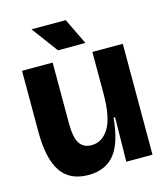

<svg xmlns="http://www.w3.org/2000/svg" viewBox="-107 -780 763 878"><g transform="rotate(-15 274.5 -341.5)"><path d="M204 14Q116 14 74.5 -47.5Q33 -109 33 -237V-525H178V-239Q178 -170 196.5 -142Q215 -114 253 -114Q304 -114 335 -165Q366 -216 366 -330V-525H510V-245V0H386L389 -210H382Q371 -92 328 -39Q285 14 204 14ZM216 -573 124 -697H286L346 -573Z"/></g></svg>

Font: Bricolage Grotesque 96pt Bricolage Grotesque 48pt Regular
Style: Bold
Weight: 700
Designer: Mathieu Triay
Foundry: Atelier Triay
Version: Version 1.001; ttfautohint (v1.8.4.7-5d5b);gftools[0.9.33.de